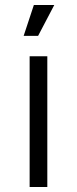

<svg xmlns="http://www.w3.org/2000/svg" viewBox="-20 -751 309 771"><path d="M170 0V-525H99V0ZM133 -607 198 -731H116L75 -607Z"/></svg>

Font: Montserrat Z
Style: Regular
Weight: 400
Designer: Julieta Ulanovsky
Foundry: Julieta Ulanovsky
Version: Version 8.000